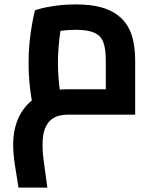

<svg xmlns="http://www.w3.org/2000/svg" viewBox="-20 -522 705 874"><path d="M64.2 332Q55 277.7 47.5 226.9Q40 176.1 40 137Q40 59.4 69.9 2.8Q99.9 -53.8 155 -84.7Q210.1 -115.6 284.7 -115.6Q300.2 -115.6 322.5 -115.6Q344.8 -115.6 374.8 -115.6Q404.9 -115.6 441.9 -115.6Q478.9 -115.6 522.6 -115.6L461.6 -57.8V-247.3Q461.6 -299 450.5 -329.2Q439.5 -359.5 409.6 -372.9Q379.6 -386.3 324.3 -386.3Q286.1 -386.3 246.6 -380.8Q207 -375.4 184.3 -366.2L267.6 -443.9Q261.2 -419.9 255.6 -384.2Q250 -348.5 246.9 -309.9Q243.7 -271.3 243.7 -236.6Q243.7 -200.4 246.9 -162.5Q250 -124.6 254.6 -95.7Q259.2 -66.8 261.8 -56.4L134.8 -20.9Q130.4 -35.4 124.5 -67.2Q118.6 -99 114.3 -142.7Q110 -186.3 110 -235.4Q110 -284.4 114.7 -330.6Q119.4 -376.7 126.3 -414.5Q133.2 -452.3 139.2 -474.9Q164.6 -484.7 215.8 -493.3Q267.1 -501.9 326.2 -501.9Q391.1 -501.9 437.3 -489.6Q483.6 -477.3 514.4 -454.1Q545.3 -430.9 563 -399.5Q580.6 -368.1 587.9 -329.2Q595.3 -290.3 595.3 -246.1V0Q551 0 503.2 0Q455.5 0 411.3 0Q367.1 0 333.4 0Q299.8 0 284.7 0Q268.7 0 249.7 4.5Q230.7 9 213.2 22.5Q195.7 36 184.7 63.5Q173.7 91 173.7 137Q173.7 173.5 180.5 221.3Q187.3 269.2 195.6 332Z"/></svg>

Font: Cairo
Style: Regular
Weight: 400
Designer: Mohamed Gaber, Accademia di Belle Arti di Urbino
Foundry: Kief Type Foundry, Accademia di Belle Arti di Urbino
Version: Version 3.120